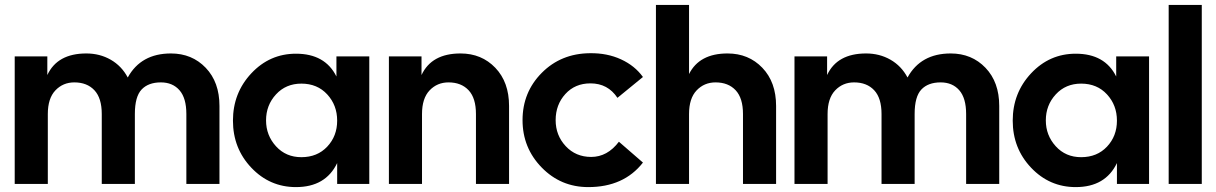

<svg xmlns="http://www.w3.org/2000/svg" viewBox="-20 -750 4961 783"><path d="M40 0V-520H173V-444Q214 -532 332 -532Q387 -532 431.5 -506.5Q476 -481 501 -434Q555 -532 677 -532Q763 -532 819 -473.5Q875 -415 875 -318V0H740V-285Q740 -350 712 -382Q684 -414 636 -414Q585 -414 557.5 -385Q530 -356 530 -285V0H395V-285Q395 -350 365 -382Q335 -414 283 -414Q237 -414 206 -381.5Q175 -349 175 -285V0Z M1187 13Q1080 13 1005 -66Q930 -145 930 -258Q930 -371 1005 -451Q1080 -531 1187 -531Q1306 -531 1352 -438V-520H1486V0H1355V-85Q1308 13 1187 13ZM1209 -109Q1274 -109 1314.5 -152Q1355 -195 1355 -258Q1355 -321 1314.5 -365Q1274 -409 1209 -409Q1146 -409 1105.5 -365Q1065 -321 1065 -259Q1065 -198 1105.5 -153.5Q1146 -109 1209 -109Z M1566 0V-520H1699V-444Q1740 -532 1858 -532Q1944 -532 2000 -473.5Q2056 -415 2056 -318V0H1921V-285Q1921 -350 1891 -382Q1861 -414 1809 -414Q1763 -414 1732 -381.5Q1701 -349 1701 -285V0Z M2379 13Q2267 13 2189 -67Q2111 -147 2111 -260Q2111 -374 2189.5 -453Q2268 -532 2386 -533Q2456 -534 2512.5 -508Q2569 -482 2602 -436L2498 -351Q2459 -410 2388 -410Q2325 -410 2285.5 -366.5Q2246 -323 2246 -260Q2246 -198 2287 -154Q2328 -110 2391 -110Q2457 -110 2504 -172L2602 -87Q2524 13 2379 13Z M2655 0V-730H2790V-448Q2832 -532 2947 -532Q3033 -532 3089 -473.5Q3145 -415 3145 -318V0H3010V-285Q3010 -350 2980 -382Q2950 -414 2898 -414Q2852 -414 2821 -381.5Q2790 -349 2790 -285V0Z M3220 0V-520H3353V-444Q3394 -532 3512 -532Q3567 -532 3611.5 -506.5Q3656 -481 3681 -434Q3735 -532 3857 -532Q3943 -532 3999 -473.5Q4055 -415 4055 -318V0H3920V-285Q3920 -350 3892 -382Q3864 -414 3816 -414Q3765 -414 3737.5 -385Q3710 -356 3710 -285V0H3575V-285Q3575 -350 3545 -382Q3515 -414 3463 -414Q3417 -414 3386 -381.5Q3355 -349 3355 -285V0Z M4367 13Q4260 13 4185 -66Q4110 -145 4110 -258Q4110 -371 4185 -451Q4260 -531 4367 -531Q4486 -531 4532 -438V-520H4666V0H4535V-85Q4488 13 4367 13ZM4389 -109Q4454 -109 4494.5 -152Q4535 -195 4535 -258Q4535 -321 4494.5 -365Q4454 -409 4389 -409Q4326 -409 4285.5 -365Q4245 -321 4245 -259Q4245 -198 4285.5 -153.5Q4326 -109 4389 -109Z M4746 0V-730H4881V0Z"/></svg>

Font: Cal Sans
Style: Regular
Weight: 400
Designer: Designer Mark Davis DBA MarkFonts
Foundry: Designer Mark Davis DBA MarkFonts
Version: Version 1.000